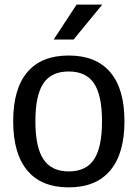

<svg xmlns="http://www.w3.org/2000/svg" viewBox="-20 -800 595 830"><path d="M37 -276Q37 -416 98 -488Q159 -560 277 -560Q395 -560 456.5 -488Q518 -416 518 -276Q518 -136 456.5 -63Q395 10 277 10Q159 10 98 -63Q37 -136 37 -276ZM421 -276Q421 -388 386.5 -439.5Q352 -491 277 -491Q202 -491 167.5 -439.5Q133 -388 133 -276Q133 -163 168 -111Q203 -59 277 -59Q352 -59 386.5 -111Q421 -163 421 -276ZM311 -780H422L298 -629H212Z"/></svg>

Font: Krub Medium
Style: Regular
Weight: 500
Designer: Ekaluck Peanpanawate
Foundry: Cadson Demak Co.,Ltd.
Version: Version 1.000; ttfautohint (v1.6)